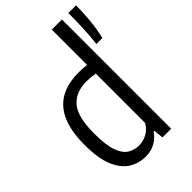

<svg xmlns="http://www.w3.org/2000/svg" viewBox="-241 -901 1004 1004"><g transform="rotate(-45 261.0 -399.0)"><path d="M220.9 9.5Q172.2 9.5 130.5 -15.6Q88.7 -40.7 63.3 -99.6Q37.8 -158.5 37.8 -260.3Q37.8 -359.9 65.6 -424.1Q93.4 -488.4 148.2 -519.5Q203.1 -550.6 283.8 -550.6Q297.8 -550.6 313.5 -549.6Q329.1 -548.7 343 -546.9V-808H418V0H353.7L348.1 -54.8H343.1Q325.9 -28.1 294.8 -9.3Q263.7 9.5 220.9 9.5ZM238.9 -56.5Q269.1 -56.5 297.9 -72.2Q326.6 -87.9 343 -118.4V-482.8Q330.3 -485.2 312.2 -486.9Q294.1 -488.5 278.9 -488.5Q199.8 -488.5 157.6 -439.1Q115.3 -389.8 115.3 -267.6Q115.3 -181.3 131.6 -135.8Q148 -90.3 176 -73.4Q204.1 -56.5 238.9 -56.5ZM454.6 -590Q461.4 -643.9 463.4 -700.8Q465.4 -757.6 465.4 -808H522.4Q522.4 -755.6 516.9 -698Q511.4 -640.4 499 -590Z"/></g></svg>

Font: Encode Sans Condensed Thin
Style: Regular
Weight: 100
Width: 3
Designer: Multiple Designers
Foundry: Impallari Type
Version: Version 3.002